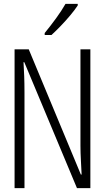

<svg xmlns="http://www.w3.org/2000/svg" viewBox="-20 -968 540 988"><path d="M55 0V-714H128L396 -70H400Q399 -96 396.5 -139.5Q394 -183 394 -219V-714H445V0H376L105 -648H101Q103 -614 104.5 -577Q106 -540 106 -492V0ZM210 -798Q241 -836 269 -874.5Q297 -913 317 -948H380V-940Q365 -917 341.5 -889Q318 -861 292 -834Q266 -807 245 -788H210Z"/></svg>

Font: Noto Sans Mono ExtraCondensed Light
Style: Regular
Weight: 300
Width: 2
Designer: Monotype Design Team
Foundry: Monotype Imaging Inc.
Version: Version 2.014; ttfautohint (v1.8.4.7-5d5b)